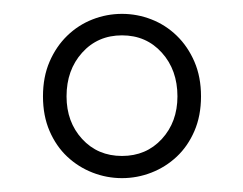

<svg xmlns="http://www.w3.org/2000/svg" viewBox="-20 -704 351 277"><path d="M156 -447Q134 -447 113.5 -455Q93 -463 77 -478Q61 -493 51.5 -515Q42 -537 42 -565Q42 -593 51.5 -615Q61 -637 77 -652.5Q93 -668 113.5 -676Q134 -684 156 -684Q178 -684 198.5 -676Q219 -668 235 -652.5Q251 -637 260.5 -615Q270 -593 270 -565Q270 -537 260.5 -515Q251 -493 235 -478Q219 -463 198.5 -455Q178 -447 156 -447ZM156 -479Q191 -479 213.5 -503.5Q236 -528 236 -565Q236 -603 213.5 -628Q191 -653 156 -653Q121 -653 98.5 -628Q76 -603 76 -565Q76 -528 98.5 -503.5Q121 -479 156 -479Z"/></svg>

Font: hySource Sans Pro Light
Style: Regular
Weight: 300
Designer: Paul D. Hunt
Foundry: Adobe Systems Incorporated
Version: Version 2.021;PS 2.000;hotconv 1.0.86;makeotf.lib2.5.63406